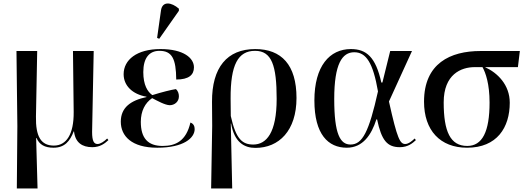

<svg xmlns="http://www.w3.org/2000/svg" viewBox="-20 -824 2972 1084"><path d="M75 240H192L184 -45H186C202 -8 232 10 282 10C345 10 375 -27 396 -82H398C405 -19 444 7 501 7C545 7 572 -14 592 -33L585 -42C569 -26 547 -11 531 -11C511 -11 500 -26 500 -79L509 -536H392L396 -191C397 -66 355 -2 284 -2C211 -2 181 -54 183 -166L190 -536H73L78 -112Z M879 -605 990 -763V-775C948 -812 897 -819 889 -766L867 -610ZM868 10C1017 10 1079 -45 1079 -95C1079 -111 1073 -126 1055 -132C1031 -28 972 0 898 0C815 0 775 -44 775 -136C775 -197 799 -243 839 -270C870 -254 911 -231 938 -230C965 -230 990 -249 990 -280C990 -294 986 -310 973 -321C947 -317 894 -304 840 -287C813 -306 789 -344 789 -417C789 -497 823 -537 880 -537C951 -537 974 -493 975 -375C1046 -375 1075 -401 1075 -444C1075 -496 1017 -547 886 -547C752 -547 678 -486 678 -405C678 -341 727 -292 807 -278V-276C718 -257 662 -217 662 -137C662 -56 723 10 868 10Z M1172 240H1291L1283 -126H1285C1303 -20 1360 11 1422 11C1555 11 1654 -86 1654 -271C1654 -458 1569 -547 1421 -547C1262 -547 1176 -443 1177 -249L1178 -113ZM1410 -8C1349 -8 1312 -37 1283 -169L1282 -267C1281 -459 1324 -537 1420 -537C1514 -537 1542 -455 1542 -266C1542 -74 1484 -8 1410 -8Z M1938 10C2028 10 2077 -62 2105 -150H2109C2134 -31 2166 7 2238 7C2284 7 2311 -17 2328 -33L2321 -42C2309 -30 2287 -11 2268 -11C2239 -11 2223 -38 2176 -251L2306 -536H2183L2139 -358H2133C2101 -503 2048 -547 1961 -547C1841 -547 1755 -451 1755 -257C1755 -65 1833 10 1938 10ZM1959 -8C1901 -8 1867 -66 1867 -265C1867 -464 1912 -529 1980 -529C2047 -529 2086 -470 2114 -308C2063 -79 2026 -8 1959 -8Z M2617 10C2786 10 2858 -104 2858 -244C2858 -345 2789 -413 2718 -445H2904L2915 -536H2693C2522 -536 2374 -466 2374 -250C2374 -88 2465 10 2617 10ZM2618 0C2522 0 2485 -82 2485 -246C2485 -404 2583 -445 2660 -445H2704C2722 -413 2744 -350 2744 -245C2744 -80 2703 0 2618 0Z"/></svg>

Font: Noto Serif Display Medium
Style: Regular
Weight: 500
Designer: Monotype Design Team
Foundry: Monotype Imaging Inc.
Version: Version 2.009